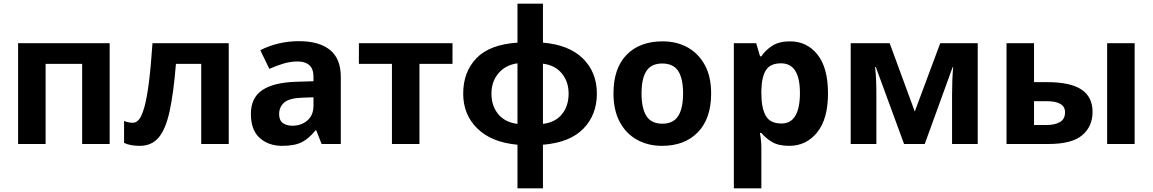

<svg xmlns="http://www.w3.org/2000/svg" viewBox="-20 -780 6244 1040"><path d="M574 -546V0H425V-434H227V0H78V-546Z M1219 0H1070V-434H933Q920 -274 898.5 -176.5Q877 -79 839 -34.5Q801 10 737 10Q685 10 652 -6V-125Q675 -115 700 -115Q718 -115 733 -133Q748 -151 761.5 -198Q775 -245 786 -329.5Q797 -414 806 -546H1219Z M1599 -557Q1709 -557 1767.5 -509.5Q1826 -462 1826 -364V0H1722L1693 -74H1689Q1654 -30 1615 -10Q1576 10 1508 10Q1435 10 1387 -32.5Q1339 -75 1339 -163Q1339 -250 1400 -291.5Q1461 -333 1583 -337L1678 -340V-364Q1678 -407 1655.5 -427Q1633 -447 1593 -447Q1553 -447 1515 -435.5Q1477 -424 1439 -407L1390 -508Q1434 -531 1487.5 -544Q1541 -557 1599 -557ZM1678 -253 1620 -251Q1548 -249 1520 -225Q1492 -201 1492 -162Q1492 -128 1512 -113.5Q1532 -99 1564 -99Q1612 -99 1645 -127.5Q1678 -156 1678 -208Z M2431 -434H2252V0H2103V-434H1924V-546H2431Z M2921 -760V-549Q3063 -537 3138 -462.5Q3213 -388 3213 -273Q3213 -158 3140 -83Q3067 -8 2921 4V240H2783V4Q2642 -9 2565.5 -84Q2489 -159 2489 -273Q2489 -390 2560.5 -464.5Q2632 -539 2783 -549V-760ZM2783 -437Q2718 -428 2680 -383Q2642 -338 2642 -273Q2642 -206 2679 -161.5Q2716 -117 2783 -109ZM2921 -435V-109Q2988 -117 3024 -161.5Q3060 -206 3060 -273Q3060 -338 3023 -382.5Q2986 -427 2921 -435Z M3832 -274Q3832 -138 3760.5 -64Q3689 10 3566 10Q3490 10 3430.5 -23Q3371 -56 3337 -119.5Q3303 -183 3303 -274Q3303 -410 3374 -483Q3445 -556 3569 -556Q3646 -556 3705 -523Q3764 -490 3798 -427.5Q3832 -365 3832 -274ZM3455 -274Q3455 -193 3481.5 -151.5Q3508 -110 3568 -110Q3627 -110 3653.5 -151.5Q3680 -193 3680 -274Q3680 -355 3653.5 -395.5Q3627 -436 3567 -436Q3508 -436 3481.5 -395.5Q3455 -355 3455 -274Z M4259 -556Q4351 -556 4408 -484.5Q4465 -413 4465 -274Q4465 -135 4406 -62.5Q4347 10 4255 10Q4196 10 4161 -11.5Q4126 -33 4104 -60H4096Q4104 -18 4104 20V240H3955V-546H4076L4097 -475H4104Q4126 -508 4163 -532Q4200 -556 4259 -556ZM4211 -437Q4153 -437 4129.5 -401Q4106 -365 4104 -291V-275Q4104 -196 4127.5 -153.5Q4151 -111 4213 -111Q4264 -111 4288.5 -153.5Q4313 -196 4313 -276Q4313 -437 4211 -437Z M5276 -546V0H5137V-268Q5137 -308 5138.5 -346Q5140 -384 5143 -416H5140L4989 0H4877L4724 -417H4720Q4724 -384 4725.5 -346.5Q4727 -309 4727 -264V0H4588V-546H4799L4935 -176L5073 -546Z M5432 0V-546H5581V-335H5653Q5778 -335 5838 -295Q5898 -255 5898 -174Q5898 -95 5842 -47.5Q5786 0 5658 0ZM5977 0V-546H6126V0ZM5581 -103H5650Q5694 -103 5721.5 -119Q5749 -135 5749 -172Q5749 -232 5648 -232H5581Z"/></svg>

Font: Noto IKEA Arabic
Style: Bold
Weight: 700
Designer: Monotype Design Team
Foundry: Monotype Imaging Inc.
Version: Version 1.200